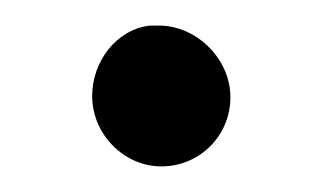

<svg xmlns="http://www.w3.org/2000/svg" viewBox="-20 -149 252 150"><path d="M52 -74C52 -44 77 -19 106 -19C136 -19 160 -43 160 -73C160 -103 134 -128 106 -129H97C71 -126 52 -101 52 -74Z"/></svg>

Font: Hussar Pisanka
Style: Sbd
Weight: 600
Designer: Robert Jablonski
Foundry: Cannot Into Space Fonts
Version: Version 1.070